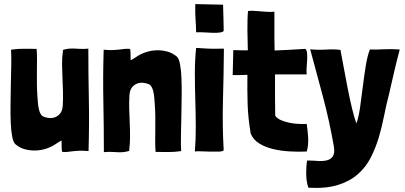

<svg xmlns="http://www.w3.org/2000/svg" viewBox="-20 -741 1983 939"><path d="M283 -1Q283 2 291 2.5Q299 3 309 2Q319 1 329 -0.5Q339 -2 343 -2Q355 -3 363 -3.5Q371 -4 378 -4Q385 -4 393 -3.5Q401 -3 413 -2Q417 -134 414.5 -257Q412 -380 412 -503Q388 -501 372 -502Q356 -503 343 -503.5Q330 -504 317.5 -503Q305 -502 288 -497V-493Q283 -460 283.5 -427Q284 -394 285.5 -360.5Q287 -327 288 -293Q289 -259 287 -225Q285 -198 273 -184.5Q261 -171 246 -166.5Q231 -162 215.5 -164.5Q200 -167 192 -171Q191 -172 190 -172Q189 -172 188 -173Q180 -179 175.5 -190Q171 -201 168.5 -215Q166 -229 165 -243.5Q164 -258 163 -270Q161 -297 160.5 -328Q160 -359 160.5 -390Q161 -421 161 -450Q161 -479 159 -502Q124 -502 96.5 -502.5Q69 -503 34 -498Q36 -464 35 -419Q34 -374 33 -325.5Q32 -277 31.5 -229.5Q31 -182 32.5 -142Q34 -102 39.5 -73.5Q45 -45 55 -36Q76 -18 102 -11Q128 -4 155.5 -5Q183 -6 209 -15Q235 -24 256 -39Q261 -43 268.5 -47Q276 -51 281 -54Q282 -40 281.5 -29Q281 -18 283 -1Z M617 -499Q617 -502 609 -502.5Q601 -503 591 -502Q581 -501 571 -499.5Q561 -498 557 -498Q545 -497 537 -496.5Q529 -496 522 -496Q515 -496 507 -496.5Q499 -497 487 -498Q483 -366 485.5 -243Q488 -120 488 3Q512 1 528 2Q544 3 557 3.5Q570 4 582.5 3Q595 2 612 -3V-7Q616 -40 616 -73Q616 -106 614.5 -139.5Q613 -173 612 -206.5Q611 -240 613 -275Q615 -302 627 -315.5Q639 -329 654 -333.5Q669 -338 684.5 -335.5Q700 -333 708 -329Q709 -328 710 -328Q711 -328 712 -327Q720 -321 724.5 -310Q729 -299 731.5 -285Q734 -271 735 -256.5Q736 -242 737 -230Q739 -203 739.5 -172Q740 -141 739.5 -110Q739 -79 739 -50Q739 -21 741 2Q776 2 803.5 2.5Q831 3 866 -2Q864 -36 865 -81Q866 -126 867 -174.5Q868 -223 868.5 -270.5Q869 -318 867.5 -358Q866 -398 860.5 -426.5Q855 -455 845 -464Q824 -482 798 -489Q772 -496 744.5 -495Q717 -494 691 -485Q665 -476 644 -461Q639 -457 631.5 -453Q624 -449 619 -446Q618 -460 618.5 -471Q619 -482 617 -499Z M967 -505Q962 -505 952.5 -506Q943 -507 939 -506V-505Q933 -446 933 -383.5Q933 -321 935 -257Q937 -193 937.5 -128Q938 -63 933 0Q940 -2 961 -1Q982 0 1005.5 0.5Q1029 1 1049 0.5Q1069 0 1074 -6Q1067 -127 1070.5 -253Q1074 -379 1075 -500V-503H1058Q1026 -502 1003 -503Q980 -504 967 -505ZM939 -583Q958 -584 980 -582.5Q1002 -581 1021.5 -580.5Q1041 -580 1055.5 -582Q1070 -584 1074 -590Q1074 -605 1073.5 -624.5Q1073 -644 1072.5 -662.5Q1072 -681 1071.5 -696.5Q1071 -712 1071 -718L935 -721Q934 -675 936.5 -643.5Q939 -612 939 -583Z M1193 -687Q1191 -668 1190.5 -644Q1190 -620 1190 -594Q1190 -568 1191 -542.5Q1192 -517 1192 -495Q1176 -495 1158.5 -495Q1141 -495 1121 -496L1118 -374Q1139 -374 1156.5 -374Q1174 -374 1190 -375Q1189 -302 1191 -233.5Q1193 -165 1206 -88Q1219 -57 1248.5 -39Q1278 -21 1316 -12Q1354 -3 1397 -0.5Q1440 2 1480 0Q1485 -15 1486.5 -33Q1488 -51 1487 -69Q1486 -87 1484 -104Q1482 -121 1480 -135Q1463 -134 1440.5 -135Q1418 -136 1396 -140.5Q1374 -145 1355 -153Q1336 -161 1326 -175Q1325 -220 1325 -271.5Q1325 -323 1325 -377H1480Q1478 -390 1479.5 -408.5Q1481 -427 1482 -445Q1483 -463 1482 -478.5Q1481 -494 1474 -502Q1423 -499 1388.5 -497Q1354 -495 1323 -494Q1323 -509 1322.5 -523Q1322 -537 1322 -550V-684Q1305 -682 1288 -683Q1271 -684 1254 -685.5Q1237 -687 1221.5 -688Q1206 -689 1193 -687Z M1497 -500Q1528 -387 1560 -266Q1592 -145 1613 -24Q1618 9 1607.5 24Q1597 39 1577 43.5Q1557 48 1531.5 46Q1506 44 1482 44Q1477 72 1477.5 109.5Q1478 147 1488 177Q1573 182 1631.5 164Q1690 146 1729.5 111.5Q1769 77 1793 30Q1817 -17 1832.5 -69Q1848 -121 1858.5 -175Q1869 -229 1882 -278Q1894 -330 1906.5 -384.5Q1919 -439 1935 -499Q1893 -502 1858 -500Q1823 -498 1789 -499Q1777 -469 1769 -420Q1761 -371 1754.5 -318Q1748 -265 1741 -216Q1734 -167 1723 -137Q1712 -167 1701 -213.5Q1690 -260 1680 -311Q1670 -362 1661 -411.5Q1652 -461 1645 -497Q1613 -501 1573 -498.5Q1533 -496 1497 -500Z"/></svg>

Font: Londrina Solid
Style: Regular
Weight: 400
Designer: Marcelo Magalhaes
Foundry: Marcelo Magalhães
Version: Version 1.002